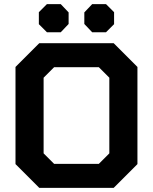

<svg xmlns="http://www.w3.org/2000/svg" viewBox="-20 -909 740 929"><path d="M55 -115V-585L170 -700H530L645 -585V-115L530 0H170ZM458 -116 509 -167V-533L458 -584H242L191 -533V-167L242 -116ZM168 -792V-850L207 -889H274L312 -849V-793L274 -753H207ZM388 -793V-849L426 -889H493L532 -850V-792L493 -753H426Z"/></svg>

Font: Chakra Petch
Style: Bold
Weight: 700
Designer: Katatrad Aksorn Co.,Ltd.
Foundry: Cadson Demak Co.,Ltd.
Version: Version 1.000; ttfautohint (v1.6)